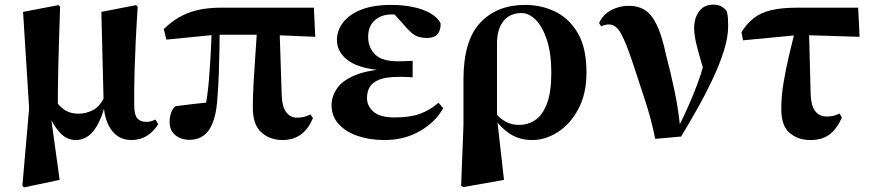

<svg xmlns="http://www.w3.org/2000/svg" viewBox="-20 -584 3732 824"><path d="M76 214 105 -119 79 -533 231 -562 238 -555Q235 -468 233 -403Q231 -338 230 -287.5Q229 -237 228.5 -195Q228 -153 228 -112L198 -86L236 188L84 220ZM544 17Q492 17 461 -22.5Q430 -62 425 -130V-134L415 -533L564 -562L571 -555Q565 -464 562 -397Q559 -330 557.5 -281Q556 -232 556 -196.5Q556 -161 556 -135Q556 -91 569.5 -76Q583 -61 608 -61Q620 -61 629.5 -64Q639 -67 647 -71L659 -51Q640 -20 611 -1.5Q582 17 544 17ZM305 17Q265 17 235.5 -16.5Q206 -50 187 -96H184L216 -155Q237 -124 261 -110Q285 -96 316 -96Q349 -96 379 -111.5Q409 -127 429 -170L440 -157H436Q420 -78 387.5 -30.5Q355 17 305 17Z M793 16Q757 16 732.5 -4Q708 -24 708 -61Q708 -80 713.5 -97.5Q719 -115 732 -128Q770 -133 807.5 -137.5Q845 -142 887 -146L860 -116Q871 -174 876.5 -240Q882 -306 885 -369Q888 -432 890 -482H923Q923 -437 922 -380.5Q921 -324 919 -267.5Q917 -211 913 -164Q908 -75 879 -29.5Q850 16 793 16ZM694 -414 683 -459Q730 -506 788 -528.5Q846 -551 929 -551H1327L1333 -426L1121 -435H907ZM1193 17Q1138 17 1101.5 -16Q1065 -49 1065 -122Q1065 -172 1068.5 -232Q1072 -292 1076.5 -356.5Q1081 -421 1085 -482H1179L1189 -176Q1191 -124 1209 -101.5Q1227 -79 1254 -79Q1273 -79 1285.5 -82.5Q1298 -86 1312 -93L1323 -78Q1304 -30 1271 -6.5Q1238 17 1193 17Z M1630 17Q1567 17 1515.5 -0.5Q1464 -18 1433.5 -51.5Q1403 -85 1403 -133Q1403 -170 1426 -204Q1449 -238 1503.5 -261Q1558 -284 1652 -289V-280Q1531 -285 1478.5 -321.5Q1426 -358 1426 -412Q1426 -452 1451.5 -486.5Q1477 -521 1529 -542Q1581 -563 1660 -563Q1708 -563 1752 -554Q1796 -545 1827.5 -527Q1859 -509 1871 -483Q1872 -454 1857.5 -437.5Q1843 -421 1814 -421Q1790 -421 1769.5 -428.5Q1749 -436 1719 -471L1653 -545L1717 -547L1746 -518Q1718 -520 1698 -521Q1678 -522 1661 -522Q1616 -522 1588 -496.5Q1560 -471 1560 -426Q1560 -380 1589.5 -350.5Q1619 -321 1687 -321Q1703 -321 1717.5 -321.5Q1732 -322 1751 -323V-252Q1726 -254 1713 -254Q1700 -254 1690 -254Q1638 -254 1608.5 -242.5Q1579 -231 1567 -211Q1555 -191 1555 -163Q1555 -129 1583 -104.5Q1611 -80 1674 -80Q1739 -80 1782 -95.5Q1825 -111 1862 -143L1882 -120Q1850 -61 1783 -22Q1716 17 1630 17Z M1959 213 1969 -45V-242Q1969 -410 2041 -486.5Q2113 -563 2234 -563Q2303 -563 2363 -534Q2423 -505 2460 -441.5Q2497 -378 2497 -273Q2497 -182 2462.5 -117Q2428 -52 2374.5 -17.5Q2321 17 2264 17Q2209 17 2168 -10Q2127 -37 2101 -78H2096L2113 -91Q2130 -72 2154 -60Q2178 -48 2207 -48Q2247 -48 2278 -69.5Q2309 -91 2327.5 -140Q2346 -189 2346 -271Q2346 -356 2327 -413Q2308 -470 2279 -499Q2250 -528 2218 -528Q2169 -528 2141.5 -494.5Q2114 -461 2113 -402V-83L2114 -69L2143 188L1968 219Z M2792 12Q2774 -77 2748 -154.5Q2722 -232 2699 -304Q2668 -398 2646 -438.5Q2624 -479 2594 -479Q2576 -479 2560 -471L2551 -485Q2568 -522 2603 -540.5Q2638 -559 2678 -559Q2720 -559 2749 -540Q2778 -521 2799.5 -475.5Q2821 -430 2838 -350Q2857 -279 2875 -193.5Q2893 -108 2901 -16H2881L2889 -33Q2914 -83 2934.5 -129.5Q2955 -176 2972 -221Q2989 -266 3001.5 -313Q3014 -360 3023 -411L3014 -236Q2989 -317 2974 -373Q2959 -429 2959 -462Q2959 -506 2980 -535Q3001 -564 3041 -564Q3060 -564 3072.5 -558Q3085 -552 3098 -538Q3103 -522 3104 -507.5Q3105 -493 3105 -472Q3105 -424 3086.5 -365.5Q3068 -307 3038 -243.5Q3008 -180 2972.5 -117Q2937 -54 2903 2Z M3169 -411 3162 -446Q3186 -484 3216 -507Q3246 -530 3290.5 -540.5Q3335 -551 3401 -551H3663L3669 -426L3410 -434ZM3458 17Q3405 17 3369 -13.5Q3333 -44 3333 -116Q3333 -172 3343 -231Q3353 -290 3366.5 -347Q3380 -404 3392 -452H3452L3459 -181Q3461 -129 3479 -106.5Q3497 -84 3528 -84Q3544 -84 3557 -87Q3570 -90 3583 -97L3593 -79Q3571 -30 3539.5 -6.5Q3508 17 3458 17Z"/></svg>

Font: Noto Serif JP Black
Style: Regular
Weight: 900
Designer: Ryoko NISHIZUKA 西塚涼子 (kana & ideographs); Frank Grießhammer (Latin, Greek & Cyrillic); Wenlong ZHANG 张文龙 (bopomofo); San
Foundry: Adobe
Version: Version 2.003-H1;hotconv 1.1.1;makeotfexe 2.6.0